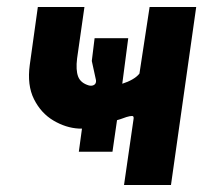

<svg xmlns="http://www.w3.org/2000/svg" viewBox="-20 -528 614 548"><path d="M334 0 361 -187Q363 -197 357 -197Q351 -197 341 -194Q330 -190 324 -188Q318 -186 314 -185L301 -95H205L214 -161H205Q168 -163 132.5 -184Q97 -205 77 -245Q57 -285 65 -343L88 -508H221L200 -361Q196 -328 203 -309.5Q210 -291 234 -284Q243 -282 249 -286Q255 -290 254 -299L242 -354L250 -419H346L329 -289Q345 -294 358 -301.5Q371 -309 378 -318L407 -508H540L468 0Z"/></svg>

Font: Finlandica SemiBold
Style: Italic
Weight: 600
Italic angle: -8°
Designer: Niklas Ekholm, Juho Hiilivirta, Jaakko Suomalainen
Foundry: Helsinki Type Studio
Version: Version 1.063